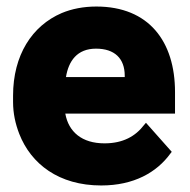

<svg xmlns="http://www.w3.org/2000/svg" viewBox="-20 -558 581 588"><path d="M20 -246C20 -211 27 -179 39 -148C75 -56 160 10 290 10C390 10 460 -30 502 -88L506 -93L427 -182L421 -175C395 -141 357 -119 300 -119C231 -119 190 -154 180 -210H516V-276C516 -431 436 -538 275 -538C236 -538 200 -531 169 -518C78 -479 20 -389 20 -265ZM182 -322C190 -371 216 -409 274 -409C331 -409 362 -379 362 -326V-322Z"/></svg>

Font: Asimov Pro
Style: Blk
Weight: 900
Designer: Google
Version: Version 2.000980; 2014